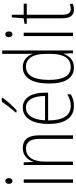

<svg xmlns="http://www.w3.org/2000/svg" viewBox="604 -1474 814 2061"><g transform="rotate(-90 1010.5 -443.0)"><path d="M99 -792C76 -792 68 -775 68 -754C68 -733 78 -716 98 -716C119 -716 129 -732 129 -755C129 -775 121 -792 99 -792ZM116 -595H79V-66H116Z M452 -605C369 -605 324 -550 305 -491H303L299 -595H270V-66H307V-368C307 -505 365 -571 448 -571C513 -571 551 -527 551 -422V-66H589V-431C589 -551 540 -605 452 -605Z M993 -823V-830H949C918 -782 878 -731 835 -682V-672H859C902 -710 961 -777 993 -823ZM887 -605C769 -605 711 -493 711 -329C711 -164 771 -56 903 -56C952 -56 992 -68 1029 -89V-127C985 -101 949 -90 905 -90C801 -90 748 -176 749 -333H1047V-366C1047 -494 1002 -605 887 -605ZM887 -571C974 -571 1011 -481 1011 -366H750C757 -503 808 -571 887 -571Z M1317 -56C1400 -56 1444 -110 1463 -166H1465L1470 -66H1500V-826H1463V-583C1463 -557 1464 -529 1465 -499H1463C1445 -554 1398 -605 1321 -605C1209 -605 1145 -507 1145 -324C1145 -149 1203 -56 1317 -56ZM1322 -90C1226 -90 1184 -173 1184 -324C1184 -486 1233 -571 1325 -571C1416 -571 1463 -492 1463 -360V-302C1463 -170 1417 -90 1322 -90Z M1674 -792C1651 -792 1643 -775 1643 -754C1643 -733 1653 -716 1673 -716C1694 -716 1704 -732 1704 -755C1704 -775 1696 -792 1674 -792ZM1691 -595H1654V-66H1691Z M1946 -90C1897 -90 1883 -123 1883 -190V-562H2002V-595H1883V-723H1855L1845 -596L1786 -586V-562H1845V-190C1845 -102 1869 -56 1940 -56C1966 -56 1985 -61 2001 -68V-101C1987 -95 1967 -90 1946 -90Z"/></g></svg>

Font: Noto Sans Malayalam UI Condensed ExtraLight
Style: Regular
Weight: 200
Width: 3
Designer: Jelle Bosma - Monotype Design Team
Foundry: Monotype Imaging Inc.
Version: Version 2.104